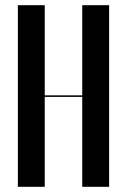

<svg xmlns="http://www.w3.org/2000/svg" viewBox="-20 -719 489 739"><path d="M48.8 -699V0H152.2V-346H296.5V0H400V-699H296.5V-352H152.2V-699Z"/></svg>

Font: Moniqa Black
Style: Regular
Weight: 900
Designer: Rajesh Rajput
Foundry: Rajesh Rajput
Version: Version 1.000